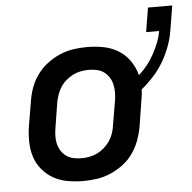

<svg xmlns="http://www.w3.org/2000/svg" viewBox="-50 -715 773 773"><g transform="rotate(-5 337.0 -328.5)"><path d="M256 8Q224 8 193 2.5Q162 -3 136 -17.5Q110 -32 90.5 -55.5Q71 -79 62 -107.5Q53 -136 52.5 -168Q52 -200 57 -232L74 -332Q78 -359 88 -386Q98 -413 115.5 -437Q133 -461 157 -479Q181 -497 207.5 -508.5Q234 -520 262 -524Q290 -528 317 -528Q352 -528 385 -521.5Q418 -515 445 -498Q472 -481 490 -454.5Q508 -428 516 -397Q535 -414 550.5 -433.5Q566 -453 578 -475Q590 -497 599 -519.5Q608 -542 612 -565V-567H560L576 -665H674L658 -567Q653 -535 641.5 -503.5Q630 -472 613 -442.5Q596 -413 572.5 -387Q549 -361 522 -339Q522 -327 520 -314Q518 -301 516 -288L500 -188Q495 -161 485 -134Q475 -107 458 -83Q441 -59 417 -41Q393 -23 366 -11.5Q339 0 311 4Q283 8 256 8ZM257 -84Q273 -84 289 -87Q305 -90 320.5 -97.5Q336 -105 349 -116.5Q362 -128 371.5 -142Q381 -156 386.5 -171.5Q392 -187 394 -203L411 -303Q414 -320 414 -336.5Q414 -353 410.5 -368.5Q407 -384 398.5 -397.5Q390 -411 377.5 -420Q365 -429 349 -432.5Q333 -436 316 -436Q301 -436 284.5 -433Q268 -430 253 -422.5Q238 -415 224.5 -403.5Q211 -392 202 -378Q193 -364 187.5 -348.5Q182 -333 179 -317L163 -217Q160 -200 159.5 -183.5Q159 -167 162.5 -151.5Q166 -136 174.5 -122.5Q183 -109 195.5 -100Q208 -91 224 -87.5Q240 -84 257 -84Z"/></g></svg>

Font: Iosevka SS04 Semibold Extended
Style: Italic
Weight: 600
Width: 7
Italic angle: -9°
Monospace: yes
Designer: Belleve Invis
Foundry: Belleve Invis
Version: Version 19.0.0; ttfautohint (v1.8.4)